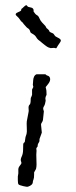

<svg xmlns="http://www.w3.org/2000/svg" viewBox="-20 -711 289 731"><path d="M136.2 -236.8 139.2 -206.1 130.9 -183.1Q129.9 -182.1 130.4 -177.2Q130.9 -172.4 127 -167Q123 -161.6 123 -152.8Q118.2 -147.9 118.2 -145L119.1 -137.2L118.2 -122.1L119.1 -85Q119.1 -76.2 117.2 -67.9L109.9 -54.7V-46.4Q109.9 -32.7 107.4 -27.3Q105 -22 105 -18.1Q105 -6.3 85.9 0Q83 1 68.4 -2.4Q53.7 -5.9 50.8 -8.8Q47.9 -11.7 47.9 -24.9V-39.1Q50.8 -51.8 49.8 -62Q48.8 -72.3 55.2 -79.6Q61 -86.9 61.5 -89.4Q62 -91.8 60.1 -96.7Q57.1 -104 62.5 -114.7Q67.9 -126 67.9 -140.6Q67.9 -155.3 68.4 -161.1Q68.8 -167 74.2 -169.9Q75.2 -172.9 75.7 -179.7Q76.2 -186.5 77.1 -189L81.1 -201.2Q83 -208 82 -225.1Q81.1 -242.2 82 -249L88.9 -285.2Q89.8 -288.1 88.9 -296.4Q87.4 -309.6 94.2 -314Q97.2 -319.8 97.2 -337.9Q102.1 -347.7 102.1 -350.6V-370.1L106.9 -379.9L105 -388.2L106 -399.9Q106 -400.9 106 -401.9Q106.9 -423.3 119.1 -428.2Q135.7 -428.2 152.8 -428.2Q158.2 -422.9 162.1 -422.9Q169.9 -419.9 170.9 -411.1Q171.9 -402.3 163.6 -391.6Q155.3 -380.9 154.3 -379.9Q153.3 -377.9 155.3 -373.5Q157.2 -369.1 157.2 -350.1Q152.8 -341.3 152.8 -336.9L153.8 -327.1Q151.9 -313.5 147.5 -306.6Q143.1 -299.8 145 -293.9Q147 -288.1 147 -287.1Q147 -286.1 145.5 -272.9Q144 -259.8 143.6 -254.9Q143.1 -250 139.6 -245.1Q136.2 -240.2 136.2 -236.8ZM61 -673.3V-676.8Q63.5 -677.7 69.3 -683.6Q75.2 -689.5 78.6 -690.9Q82 -691.9 84 -688Q85.9 -684.1 94.7 -683.1Q109.9 -681.2 107.9 -667Q114.7 -656.2 120.6 -653.3Q126.5 -650.4 129.9 -641.6Q133.8 -632.3 140.1 -625.5Q146.5 -618.7 149.9 -615.2Q153.8 -611.8 154.8 -608.4Q156.2 -605 157.2 -604Q158.2 -603 159.7 -602.1Q161.1 -601.1 164.1 -598.1Q167 -595.2 167.5 -593.3Q168 -590.8 169.4 -589.8Q173.8 -586.9 179.2 -585Q184.6 -583 187.5 -577.1Q190.4 -571.8 198.7 -568.4Q207 -564.9 210.4 -560.5Q213.9 -556.2 207.5 -547.9Q201.2 -539.1 200.2 -537.1L194.8 -527.8Q192.9 -526.9 189.9 -527.8Q187 -528.8 186 -528.8L172.9 -527.8Q163.1 -530.3 159.2 -533.2Q155.3 -536.1 150.4 -539.6Q145.5 -543 140.6 -547.4Q136.2 -551.8 133.3 -553.7Q129.9 -555.7 125.5 -559.6Q121.1 -563.5 117.2 -570.3Q113.3 -577.1 105 -581.5Q96.7 -585.9 95.7 -588.4Q93.3 -599.1 87.4 -602.5Q82 -606 81.1 -607.4Q80.1 -608.9 77.6 -611.3Q75.2 -613.3 73.2 -616.2Q71.3 -619.1 68.8 -621.1Q69.3 -623 64.5 -626.5Q59.6 -629.9 55.7 -636.7Q51.8 -643.1 43.5 -650.4Q33.2 -658.7 50.8 -665.5Q61 -669.4 61 -673.3Z"/></svg>

Font: AntiqueNobleLightItalic
Style: LightItalic
Weight: 400
Version: Version 001.000